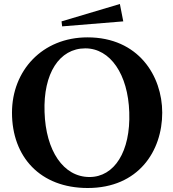

<svg xmlns="http://www.w3.org/2000/svg" viewBox="-20 -922 868 961"><path d="M419 19C673 19 792 -166 792 -358C792 -542 673 -735 418 -735C191 -735 40 -568 40 -358C40 -137 181 19 419 19ZM428 -36C297 -36 209 -168 203 -361C196 -554 277 -680 407 -680C532 -680 621 -550 627 -360C634 -163 552 -36 428 -36ZM597 -815 580 -902 288 -815 291 -790Z"/></svg>

Font: Sinistre
Style: Bold
Weight: 700
Designer: Jules Durand
Foundry: Collletttivo
Version: Version 69.420;Glyphs 3.2 (3217)